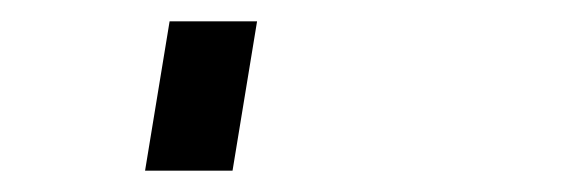

<svg xmlns="http://www.w3.org/2000/svg" viewBox="-20 60 540 180"><path d="M116 220 139 80H221L198 220Z"/></svg>

Font: Iosevka Curly Slab Semibold
Style: Italic
Weight: 600
Italic angle: -9°
Monospace: yes
Designer: Belleve Invis
Foundry: Belleve Invis
Version: Version 22.1.2; ttfautohint (v1.8.4)